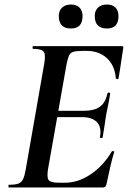

<svg xmlns="http://www.w3.org/2000/svg" viewBox="-20 -829 571 849"><path d="M20 0Q17 0 17 -6Q17 -12 20 -12Q47 -12 61 -17Q75 -22 82 -37Q89 -52 94 -81L175 -544Q183 -587 173.5 -600Q164 -613 126 -613Q124 -613 124 -619Q124 -625 126 -625H519Q527 -625 525 -616Q522 -597 518 -571Q514 -545 510.5 -521Q507 -497 504 -482Q503 -478 497.5 -479.5Q492 -481 492 -483Q488 -539 453 -571.5Q418 -604 363 -604H345Q317 -604 303.5 -599.5Q290 -595 284.5 -582Q279 -569 274 -543L193 -85Q186 -45 195 -33Q204 -21 241 -21H267Q326 -21 381.5 -58.5Q437 -96 474 -159Q476 -162 481.5 -160.5Q487 -159 485 -157Q476 -128 467 -88.5Q458 -49 451 -15Q448 0 435 0ZM434 -222Q433 -218 427 -218.5Q421 -219 422 -223Q430 -267 408.5 -289Q387 -311 344 -311H187L191 -339H351Q396 -339 421 -356.5Q446 -374 455 -415Q456 -420 462 -419.5Q468 -419 467 -414Q462 -382 458 -363.5Q454 -345 450 -325Q446 -300 442.5 -275.5Q439 -251 434 -222ZM453 -703Q399 -703 399 -758Q399 -782 413.5 -795.5Q428 -809 453 -809Q477 -809 490.5 -795.5Q504 -782 504 -758Q504 -703 453 -703ZM294 -703Q240 -703 240 -758Q240 -782 254.5 -795.5Q269 -809 294 -809Q318 -809 331.5 -795.5Q345 -782 345 -758Q345 -703 294 -703Z"/></svg>

Font: Cormorant Light
Style: Bold Italic
Weight: 700
Italic angle: -10°
Version: Version 4.000